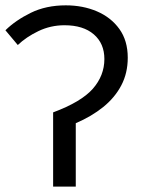

<svg xmlns="http://www.w3.org/2000/svg" viewBox="-20 -688 522 708"><path d="M175.9 0V-273.6Q279.6 -312.2 322.3 -360.7Q364.9 -409.3 364.9 -470.4Q364.9 -527.6 325.9 -561.3Q286.9 -594.9 217.9 -594.9Q166.7 -594.9 121.7 -573.3Q76.7 -551.7 45.6 -522L0 -576.4Q37.5 -613.2 93.7 -640.8Q149.9 -668.3 222.5 -668.3Q285.6 -668.3 337.3 -646.2Q389.1 -624.1 420.1 -581.2Q451.1 -538.2 451.1 -475.1Q451.1 -418.6 427.4 -373.4Q403.8 -328.3 360.8 -293.5Q317.8 -258.7 259.4 -233.7V0Z"/></svg>

Font: Source Sans 3 VF
Style: Regular
Weight: 200
Designer: Paul D. Hunt
Foundry: Adobe
Version: Version 3.046;hotconv 1.0.118;makeotfexe 2.5.65603